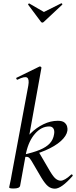

<svg xmlns="http://www.w3.org/2000/svg" viewBox="-20 -1125 457 1154"><path d="M62 8Q46 8 40.5 6Q35 4 35 1Q35 -2 40.5 -25Q46 -48 50 -74L150 -610Q157 -649 143 -658.5Q129 -668 85 -646Q81 -645 78.5 -651Q76 -657 80 -658L217 -725Q221 -727 225.5 -723.5Q230 -720 229 -717L137 -207L101 -9Q98 8 62 8ZM310 9Q287 9 269 -5.5Q251 -20 228 -58L170 -157Q159 -176 149.5 -180.5Q140 -185 116 -179L212 -213L281 -95Q302 -60 316.5 -49.5Q331 -39 345 -39Q356 -39 372 -48Q388 -57 407 -75Q411 -79 415 -74.5Q419 -70 416 -67Q349 9 310 9ZM116 -179V-194Q180 -208 219.5 -224.5Q259 -241 279.5 -263.5Q300 -286 305 -318Q309 -340 301 -352.5Q293 -365 276 -365Q229 -365 191 -322Q153 -279 137 -207L104 -243Q128 -288 163.5 -323Q199 -358 241.5 -378.5Q284 -399 327 -399Q355 -399 367.5 -388.5Q380 -378 383.5 -364Q387 -350 385 -339Q380 -308 345.5 -277Q311 -246 252.5 -221Q194 -196 116 -179ZM226 -994 149 -1097Q148 -1099 151.5 -1102.5Q155 -1106 156 -1104L244 -1053L348 -1105Q351 -1106 353.5 -1102.5Q356 -1099 354 -1097L244 -994Q234 -984 226 -994Z"/></svg>

Font: Cormorant Medium
Style: Italic
Weight: 500
Italic angle: -10°
Designer: Christian Thalmann (Catharsis Fonts)
Foundry: Catharsis Fonts
Version: Version 4.000